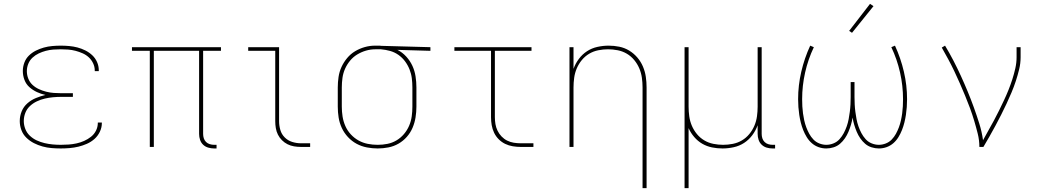

<svg xmlns="http://www.w3.org/2000/svg" viewBox="-20 -766 5440 1001"><path d="M297 8Q273 8 249 6Q225 4 201.5 -2.5Q178 -9 156.5 -20Q135 -31 117.5 -48Q100 -65 91.5 -88Q83 -111 83 -135Q83 -161 93 -185.5Q103 -210 123 -227.5Q143 -245 167.5 -255Q192 -265 217 -271Q194 -276 172.5 -286Q151 -296 133.5 -311.5Q116 -327 107.5 -349.5Q99 -372 99 -396Q99 -418 107 -439.5Q115 -461 131 -476.5Q147 -492 167 -502Q187 -512 208.5 -518Q230 -524 252.5 -526Q275 -528 297 -528Q319 -528 341 -526Q363 -524 384 -518.5Q405 -513 425 -503Q445 -493 461 -478Q477 -463 486 -442.5Q495 -422 495 -400Q495 -398 495 -397Q495 -396 495 -395H474Q474 -396 474 -397Q474 -398 474 -399Q474 -418 465.5 -436Q457 -454 443 -467Q429 -480 411 -488Q393 -496 374 -501Q355 -506 335.5 -507.5Q316 -509 297 -509Q277 -509 257.5 -507.5Q238 -506 219 -501Q200 -496 182 -487.5Q164 -479 149.5 -465.5Q135 -452 127.5 -433.5Q120 -415 120 -395Q120 -375 127.5 -356Q135 -337 149.5 -323.5Q164 -310 182.5 -301.5Q201 -293 220.5 -288Q240 -283 260 -281.5Q280 -280 300 -280H360V-261H300Q278 -261 256.5 -259Q235 -257 213.5 -252Q192 -247 172 -237.5Q152 -228 136 -213Q120 -198 112 -177.5Q104 -157 104 -135Q104 -114 112 -93.5Q120 -73 136 -58Q152 -43 171.5 -34Q191 -25 212 -20Q233 -15 254.5 -13Q276 -11 297 -11Q318 -11 338.5 -12.5Q359 -14 379.5 -18.5Q400 -23 419 -31.5Q438 -40 454.5 -53Q471 -66 480.5 -85Q490 -104 490 -125Q490 -125 490 -125.5Q490 -126 490 -127H511Q511 -126 511 -125.5Q511 -125 511 -124Q511 -101 500.5 -79Q490 -57 472.5 -41.5Q455 -26 433.5 -16.5Q412 -7 389.5 -1.5Q367 4 343.5 6Q320 8 297 8Z M1096 8Q1081 8 1065.5 3.5Q1050 -1 1039 -11.5Q1028 -22 1023 -37Q1018 -52 1018 -68V-501H782V0H761V-501H668V-520H1132V-501H1039V-68Q1039 -56 1042.5 -45Q1046 -34 1054 -26Q1062 -18 1073.5 -14.5Q1085 -11 1096 -11H1109V8Z M1549 0Q1531 0 1513 -3Q1495 -6 1479 -14Q1463 -22 1450 -35Q1437 -48 1429 -64Q1421 -80 1418 -98Q1415 -116 1415 -134V-501H1274V-520H1435V-134Q1435 -111 1441.5 -88.5Q1448 -66 1464.5 -49.5Q1481 -33 1503.5 -26Q1526 -19 1549 -19H1597V0Z M1949 8Q1921 8 1892.5 2.5Q1864 -3 1839 -16.5Q1814 -30 1794 -51.5Q1774 -73 1762 -99Q1750 -125 1745.5 -153Q1741 -181 1741 -210V-310Q1741 -337 1745 -364.5Q1749 -392 1760.5 -417Q1772 -442 1790 -463.5Q1808 -485 1831.5 -499Q1855 -513 1881.5 -520.5Q1908 -528 1936 -528Q1939 -528 1942.5 -528Q1946 -528 1950 -528Q1955 -528 1959 -528Q1963 -528 1968 -527L2224 -520V-501L2052 -506Q2078 -493 2098 -471Q2118 -449 2130 -423Q2142 -397 2146.5 -368Q2151 -339 2151 -310V-210Q2151 -182 2146.5 -154Q2142 -126 2131 -100Q2120 -74 2101 -52.5Q2082 -31 2057.5 -17Q2033 -3 2005 2.5Q1977 8 1949 8ZM1949 -11Q1975 -11 2000 -16Q2025 -21 2047 -34Q2069 -47 2086 -67Q2103 -87 2113 -110.5Q2123 -134 2126.5 -159Q2130 -184 2130 -210V-310Q2130 -334 2127 -358Q2124 -382 2115 -404.5Q2106 -427 2091.5 -446.5Q2077 -466 2057 -480Q2037 -494 2013.5 -500.5Q1990 -507 1966 -509H1950Q1947 -509 1943.5 -509Q1940 -509 1937 -509Q1912 -509 1888 -502Q1864 -495 1842.5 -482Q1821 -469 1805 -449.5Q1789 -430 1779 -407.5Q1769 -385 1765.5 -360Q1762 -335 1762 -310V-210Q1762 -184 1766 -158.5Q1770 -133 1780.5 -109Q1791 -85 1809 -65.5Q1827 -46 1849.5 -33.5Q1872 -21 1897.5 -16Q1923 -11 1949 -11Z M2694 0Q2674 0 2653 -3.5Q2632 -7 2613.5 -16Q2595 -25 2580 -40Q2565 -55 2556 -74Q2547 -93 2543.5 -113.5Q2540 -134 2540 -155V-501H2349V-520H2751V-501H2560V-155Q2560 -137 2563 -119Q2566 -101 2574 -84.5Q2582 -68 2595 -54.5Q2608 -41 2624 -33Q2640 -25 2658 -22Q2676 -19 2694 -19H2761V0Z M3330 215V-310Q3330 -335 3326.5 -360.5Q3323 -386 3313 -409.5Q3303 -433 3286.5 -453Q3270 -473 3248 -486Q3226 -499 3200.5 -504Q3175 -509 3150 -509Q3125 -509 3099.5 -504Q3074 -499 3052 -486Q3030 -473 3013.5 -453Q2997 -433 2987 -409.5Q2977 -386 2973.5 -360.5Q2970 -335 2970 -310V0H2949V-520H2970V-407Q2980 -435 2998 -459Q3016 -483 3040.5 -499Q3065 -515 3094.5 -521.5Q3124 -528 3153 -528Q3181 -528 3208.5 -522.5Q3236 -517 3260 -502.5Q3284 -488 3302.5 -466.5Q3321 -445 3332 -419Q3343 -393 3347 -365.5Q3351 -338 3351 -310V215Z M3549 215V-520H3570V-210Q3570 -185 3573.5 -159.5Q3577 -134 3587 -110.5Q3597 -87 3613.5 -67Q3630 -47 3652 -34Q3674 -21 3699.5 -16Q3725 -11 3750 -11Q3775 -11 3800.5 -16Q3826 -21 3848 -34Q3870 -47 3886.5 -67Q3903 -87 3913 -110.5Q3923 -134 3926.5 -159.5Q3930 -185 3930 -210V-520H3951V-68Q3951 -56 3954.5 -45Q3958 -34 3966 -26Q3974 -18 3985 -14.5Q3996 -11 4008 -11H4021V8H4008Q3992 8 3977 3.5Q3962 -1 3951 -11.5Q3940 -22 3935 -37Q3930 -52 3930 -68V-113Q3920 -85 3902 -61Q3884 -37 3859.5 -21Q3835 -5 3805.5 1.5Q3776 8 3747 8Q3719 8 3692 2.5Q3665 -3 3641.5 -16.5Q3618 -30 3599.5 -51.5Q3581 -73 3570 -98V215Z M4288 8Q4267 8 4247.5 1Q4228 -6 4212.5 -19.5Q4197 -33 4186 -51Q4175 -69 4167.5 -88Q4160 -107 4155 -127Q4150 -147 4147 -167Q4144 -187 4142.5 -207.5Q4141 -228 4141 -249Q4141 -321 4157.5 -392Q4174 -463 4204 -528L4223 -520Q4193 -457 4177.5 -388Q4162 -319 4162 -249Q4162 -230 4163 -211.5Q4164 -193 4166.5 -174.5Q4169 -156 4173 -138Q4177 -120 4183.5 -102.5Q4190 -85 4199 -68.5Q4208 -52 4221 -38.5Q4234 -25 4252 -18Q4270 -11 4288 -11Q4307 -11 4325.5 -18.5Q4344 -26 4357 -40.5Q4370 -55 4379 -72Q4388 -89 4394.5 -107.5Q4401 -126 4404.5 -145Q4408 -164 4410.5 -183Q4413 -202 4414 -221.5Q4415 -241 4415 -260V-338H4435V-260Q4435 -241 4436 -221.5Q4437 -202 4439.5 -183Q4442 -164 4445.5 -145Q4449 -126 4455.5 -107.5Q4462 -89 4471 -72Q4480 -55 4493 -40.5Q4506 -26 4524.5 -18.5Q4543 -11 4562 -11Q4580 -11 4598 -18Q4616 -25 4629 -38.5Q4642 -52 4651 -68.5Q4660 -85 4666.5 -102.5Q4673 -120 4677 -138Q4681 -156 4683.5 -174.5Q4686 -193 4687 -211.5Q4688 -230 4688 -249Q4688 -319 4672.5 -388Q4657 -457 4627 -520L4646 -528Q4676 -463 4692.5 -392Q4709 -321 4709 -249Q4709 -228 4707.5 -207.5Q4706 -187 4703 -167Q4700 -147 4695 -127Q4690 -107 4682.5 -88Q4675 -69 4664 -51Q4653 -33 4637.5 -19.5Q4622 -6 4602.5 1Q4583 8 4562 8Q4562 8 4562 8Q4562 8 4562 8Q4543 8 4524 2Q4505 -4 4490.5 -16.5Q4476 -29 4465 -45Q4454 -61 4446.5 -79Q4439 -97 4433.5 -115.5Q4428 -134 4425 -153Q4422 -134 4416.5 -115.5Q4411 -97 4403.5 -79Q4396 -61 4385 -45Q4374 -29 4359.5 -16.5Q4345 -4 4326 2Q4307 8 4288 8Q4288 8 4288 8Q4288 8 4288 8ZM4422 -595 4407 -605 4516 -746 4534 -734Z M5086 0Q5086 -35 5077.5 -69Q5069 -103 5059 -136.5Q5049 -170 5037 -202.5Q5025 -235 5011.5 -267.5Q4998 -300 4984 -332Q4970 -364 4955 -395.5Q4940 -427 4923.5 -457.5Q4907 -488 4890 -518L4907 -528Q4930 -490 4950.5 -450.5Q4971 -411 4989.5 -370.5Q5008 -330 5025 -289Q5042 -248 5057 -206.5Q5072 -165 5085.5 -122Q5099 -79 5105 -35Q5119 -61 5133.5 -86.5Q5148 -112 5162 -138Q5176 -164 5189 -190.5Q5202 -217 5214.5 -243.5Q5227 -270 5238 -297.5Q5249 -325 5258 -353Q5267 -381 5273.5 -410Q5280 -439 5280 -468V-520H5301V-468Q5301 -436 5293.5 -405Q5286 -374 5276 -343.5Q5266 -313 5253.5 -283.5Q5241 -254 5227.5 -225Q5214 -196 5199.5 -167.5Q5185 -139 5170 -111Q5155 -83 5139 -55Q5123 -27 5107 0Z"/></svg>

Font: Zed Sans Thin Extended
Style: Regular
Weight: 100
Width: 7
Designer: Belleve Invis
Foundry: Belleve Invis
Version: Version 1.0.0; ttfautohint (v1.8.4)